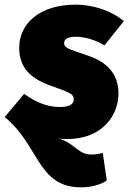

<svg xmlns="http://www.w3.org/2000/svg" viewBox="-40 -574 549 820"><path d="M466 -174C466 -258 418 -309 334 -337C247 -366 234 -371 234 -390C234 -406 247 -417 284 -417C323 -417 369 -403 406 -380L489 -484C439 -525 365 -554 282 -554C129 -554 42 -473 42 -370C42 -287 88 -240 174 -209C258 -179 275 -173 275 -150C275 -125 248 -117 216 -117C155 -117 108 -142 63 -173L-20 -74C128 45 119 226 306 226C356 226 391 213 416 197L399 79C385 83 369 86 350 86C294 86 283 41 213 18C224 19 235 20 246 20C402 20 466 -87 466 -174Z"/></svg>

Font: Fira Sans Heavy
Style: Italic
Weight: 900
Italic angle: -8°
Designer: bBox Type GmbH & Carrois Corporate GbR & Edenspiekermann AG
Foundry: bBox Type GmbH & Carrois Corporate GbR & Edenspiekermann AG
Version: Version 4.301;PS 004.301;hotconv 1.0.88;makeotf.lib2.5.64775